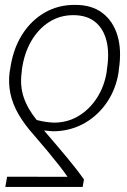

<svg xmlns="http://www.w3.org/2000/svg" viewBox="-20 -573 514 777"><path d="M314.5 183.6H1.5L8.8 142.1L253.4 142.6Q238.3 120.6 218.3 95.2Q198.2 69.8 173.1 39.3Q147.9 8.8 115.2 -28.8Q78.6 -69.8 54.9 -110.6Q31.2 -151.4 22.2 -194.1Q13.2 -236.8 19 -282.2L21 -292.5Q32.2 -373 68.6 -431.4Q105 -489.7 160.4 -521.7Q215.8 -553.7 283.2 -553.2Q350.1 -553.7 393.8 -521Q437.5 -488.3 455.3 -429.4Q473.1 -370.6 460.9 -291.5L460 -281.7Q449.7 -214.4 414.3 -161.1Q378.9 -107.9 325.2 -76.4Q271.5 -44.9 206.5 -42Q195.3 -41.5 184.3 -42.5Q173.3 -43.5 158.2 -44.9Q184.1 -14.6 207 12.2Q230 39.1 250 63.2Q270 87.4 287.4 109.6Q304.7 131.8 319.8 153.3ZM411.6 -281.7 412.6 -291.5Q423.3 -358.9 410.9 -408.2Q398.4 -457.5 364.7 -484.6Q331.1 -511.7 276.4 -511.7Q222.7 -511.7 179.2 -484.1Q135.7 -456.5 106.9 -407.5Q78.1 -358.4 68.8 -292.5L67.9 -282.2Q60.1 -226.6 75.7 -179.9Q91.3 -133.3 128.4 -87.4Q148.9 -82 166.3 -79.6Q183.6 -77.1 199.7 -76.7Q254.4 -77.1 298.6 -104Q342.8 -130.9 372.6 -177.2Q402.3 -223.6 411.6 -281.7Z"/></svg>

Font: Inter 20pt ExtraLight
Style: Italic
Weight: 250
Italic angle: -9.3988°
Version: Version 4.001;git-66647c0bb